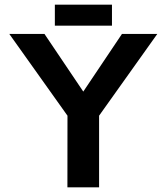

<svg xmlns="http://www.w3.org/2000/svg" viewBox="-20 -806 717 826"><path d="M406.3 0H270L270.3 -308.3L20 -660H171.3L338.3 -412L504.7 -660H656.7L406.3 -308.3ZM216 -786H461.7V-695.7H216Z"/></svg>

Font: Nata Sans
Style: Regular
Weight: 400
Designer: Daniel Uzquiano Cruz
Version: Version 1.001